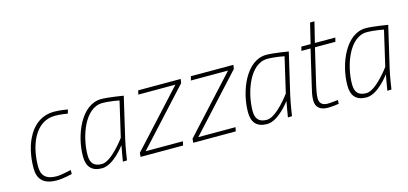

<svg xmlns="http://www.w3.org/2000/svg" viewBox="-60 -1066 3143 1479"><g transform="rotate(-15 1512.0 -327.0)"><path d="M363 -509C182 -509 99 -319 99 -129C99 -41 143 8 249 8C305 8 372 -10 372 -10V-42C372 -42 294 -23 257 -23C169 -23 136 -62 136 -132C136 -304 206 -477 363 -477C406 -477 463 -467 463 -467L472 -498C472 -498 412 -509 363 -509Z M740 -477C801 -477 874 -462 874 -462L809 -182C809 -182 695 -24 617 -24C551 -24 527 -58 527 -118C527 -265 600 -477 740 -477ZM610 8C703 8 799 -126 799 -126C794 -103 777 0 777 0L810 -1C810 -1 824 -99 839 -163L915 -489C915 -489 797 -509 740 -509C580 -509 490 -287 490 -118C490 -35 529 8 610 8Z M1321 -468 921 -32 918 0H1257L1264 -32H967L1367 -468L1372 -500H1033L1025 -468Z M1741 -468 1341 -32 1338 0H1677L1684 -32H1387L1787 -468L1792 -500H1453L1445 -468Z M2056 -477C2117 -477 2190 -462 2190 -462L2125 -182C2125 -182 2011 -24 1933 -24C1867 -24 1843 -58 1843 -118C1843 -265 1916 -477 2056 -477ZM1926 8C2019 8 2115 -126 2115 -126C2110 -103 2093 0 2093 0L2126 -1C2126 -1 2140 -99 2155 -163L2231 -489C2231 -489 2113 -509 2056 -509C1896 -509 1806 -287 1806 -118C1806 -35 1845 8 1926 8Z M2605 -500H2442L2482 -662H2447L2408 -500H2334L2326 -468H2399L2332 -182C2324 -150 2315 -111 2315 -77C2315 -18 2352 8 2411 8C2447 8 2498 0 2498 0L2500 -30C2500 -30 2442 -23 2416 -23C2371 -23 2352 -47 2352 -82C2352 -109 2359 -148 2367 -182L2434 -468H2597Z M2849 -477C2910 -477 2983 -462 2983 -462L2918 -182C2918 -182 2804 -24 2726 -24C2660 -24 2636 -58 2636 -118C2636 -265 2709 -477 2849 -477ZM2719 8C2812 8 2908 -126 2908 -126C2903 -103 2886 0 2886 0L2919 -1C2919 -1 2933 -99 2948 -163L3024 -489C3024 -489 2906 -509 2849 -509C2689 -509 2599 -287 2599 -118C2599 -35 2638 8 2719 8Z"/></g></svg>

Font: RazerF5 Thin
Style: Italic
Weight: 250
Foundry: Razer Inc.
Version: Version 2